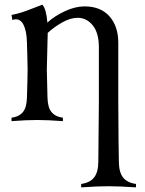

<svg xmlns="http://www.w3.org/2000/svg" viewBox="-20 -518 621 821"><path d="M161.1 -498Q178.2 -479 182.6 -421.4Q213.4 -449.7 257.6 -470.2Q301.8 -490.7 341.3 -490.7Q410.6 -490.7 448.2 -448Q485.8 -405.3 485.8 -335Q485.8 -327.1 485.8 -280.8Q485.8 -234.4 485.8 -182.4Q485.8 -130.4 485.8 -83Q486.8 117.7 488.3 174.3Q488.8 218.8 506.3 241Q523.9 263.2 561.5 268.6V283.2Q491.7 278.3 444.3 278.3Q397 278.3 327.1 283.2V268.6Q364.7 263.2 382.3 241Q399.9 218.8 400.4 174.3Q402.3 33.7 402.8 -83Q402.8 -127 402.8 -175.3Q402.8 -223.6 402.8 -266.4Q402.8 -309.1 402.8 -315.9Q402.8 -377.4 376.5 -409.7Q350.1 -441.9 312.5 -441.9Q281.2 -441.9 246.1 -422.1Q210.9 -402.3 184.1 -377.4Q184.1 -354.5 182.1 -298.6Q180.2 -242.7 180.2 -219.7Q180.2 -193.8 183.1 -100.1Q184.1 -59.6 199.7 -39.6Q215.3 -19.5 249 -14.6V0Q185.5 -4.9 139.2 -4.9Q92.8 -4.9 29.3 0V-14.6Q63 -19.5 78.6 -39.6Q94.2 -59.6 95.2 -100.1Q98.1 -193.8 98.1 -219.7Q98.1 -242.7 96.9 -277.6Q95.7 -312.5 95.2 -335.9Q94.2 -387.2 78.9 -415Q63.5 -442.9 32.7 -432.6L29.3 -454.1Q52.7 -458.5 73.2 -465.1Q93.8 -471.7 121.8 -482.9Q149.9 -494.1 161.1 -498Z"/></svg>

Font: Flanker
Style: Regular
Weight: 400
Designer: Flanker
Foundry: Flanker
Version: Version 2.027